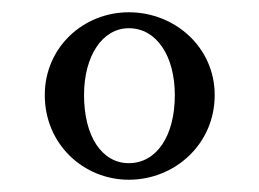

<svg xmlns="http://www.w3.org/2000/svg" viewBox="-20 -800 423 313"><path d="M190 -780C116 -780 53 -723 53 -645C53 -565 116 -507 190 -507C265 -507 330 -565 330 -645C330 -723 265 -780 190 -780ZM190 -754C235 -754 265 -709 265 -645C265 -578 235 -534 190 -534C146 -534 117 -578 117 -645C117 -709 147 -754 190 -754Z"/></svg>

Font: Libre Baskerville
Style: Regular
Weight: 400
Designer: Pablo Impallari, Rodrigo Fuenzalida
Foundry: Pablo Impallari, Rodrigo Fuenzalida
Version: Version 1.051;Glyphs 3.2.3 (3260)